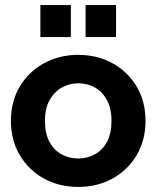

<svg xmlns="http://www.w3.org/2000/svg" viewBox="-20 -724 616 756"><path d="M288 12Q213 12 153 -21Q93 -54 58 -113Q23 -172 23 -248Q23 -325 58 -383.5Q93 -442 153.5 -475Q214 -508 288 -508Q363 -508 423 -475Q483 -442 518 -383.5Q553 -325 553 -248Q553 -172 518 -113Q483 -54 423 -21Q363 12 288 12ZM288 -100Q324 -100 354 -116.5Q384 -133 401.5 -166Q419 -199 419 -248Q419 -297 401 -330Q383 -363 353.5 -379.5Q324 -396 289 -396Q253 -396 223 -379Q193 -362 175 -329.5Q157 -297 157 -248Q157 -199 174.5 -166Q192 -133 222 -116.5Q252 -100 288 -100ZM317 -578V-704H437V-578ZM139 -578V-704H259V-578Z"/></svg>

Font: Host Grotesk Light
Style: Bold
Weight: 700
Version: Version 1.003